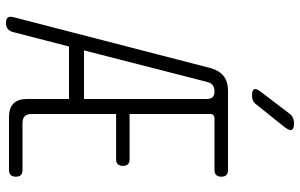

<svg xmlns="http://www.w3.org/2000/svg" viewBox="-200 -790 1000 640"><g transform="rotate(90 300.0 -470.0)"><path d="M310 -60V-200H135L87 -14Q84 -2 76.5 4Q69 10 56 10Q43 10 38.5 4Q34 -2 37 -14L207 -672Q215 -701 233.5 -715.5Q252 -730 282 -730H546Q558 -730 563.5 -724.5Q569 -719 569 -708Q569 -697 563.5 -691Q558 -685 547 -685H375Q368 -685 364 -681.5Q360 -678 360 -670V-402H511Q522 -402 527.5 -396.5Q533 -391 533 -380Q533 -369 527.5 -363Q522 -357 511 -357H360V-75Q360 -60 367.5 -52.5Q375 -45 390 -45H547Q558 -45 563.5 -39.5Q569 -34 569 -23Q569 -12 563.5 -6Q558 0 546 0H370Q340 0 325 -15Q310 -30 310 -60ZM310 -250V-659Q310 -672 304 -678.5Q298 -685 285 -685Q272 -685 264 -679Q256 -673 253 -660L148 -250ZM299 -810Q281 -810 277.5 -817Q274 -824 285 -838L358 -934Q364 -942 372 -946Q380 -950 390 -950Q410 -950 413 -942.5Q416 -935 404 -919L328 -824Q323 -817 315.5 -813.5Q308 -810 299 -810Z"/></g></svg>

Font: Maple Mono Thin
Style: Regular
Weight: 250
Monospace: yes
Designer: subframe7536
Version: Version 7.000